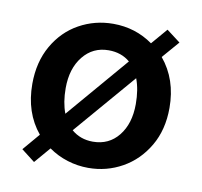

<svg xmlns="http://www.w3.org/2000/svg" viewBox="-70 -641 781 743"><g transform="rotate(10 320.5 -270.0)"><path d="M164 -36 110 27 57 -14 114 -81Q51 -157 51 -270Q51 -356 88 -420.5Q125 -485 186.5 -519Q248 -553 320 -553Q407 -553 476 -504L530 -567L584 -526L526 -459Q590 -382 590 -270Q590 -184 552.5 -120Q515 -56 453.5 -21.5Q392 13 320 13Q278 13 238 0.5Q198 -12 164 -36ZM459 -262Q459 -319 443 -361L236 -120Q271 -90 320 -90Q383 -90 421 -137.5Q459 -185 459 -262ZM197 -178 404 -420Q370 -449 320 -449Q258 -449 219.5 -401Q181 -353 181 -276Q181 -220 197 -178Z"/></g></svg>

Font: Nebula Sans Semibold
Style: Regular
Weight: 600
Designer: Paul D. Hunt for Adobe (as Source Sans)
Foundry: Nebula Entertainment & Broadcasting LLC
Version: Version 1.010